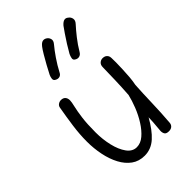

<svg xmlns="http://www.w3.org/2000/svg" viewBox="-247 -957 1076 1076"><g transform="rotate(-45 291.0 -419.0)"><path d="M248 11Q203 11 170.5 -12.5Q138 -36 116.5 -76.5Q95 -117 84.5 -168.5Q74 -220 74 -274Q74 -332 82.5 -393Q91 -454 102 -516Q104 -528 114 -535Q124 -542 136 -542Q153 -542 162 -532Q171 -522 171 -505Q171 -492 164 -463Q157 -434 151 -388.5Q145 -343 145 -277Q145 -221 157 -170Q169 -119 192.5 -86.5Q216 -54 250 -54Q281 -54 308.5 -77.5Q336 -101 359.5 -138Q383 -175 399.5 -217Q416 -259 424 -294Q428 -354 429.5 -405.5Q431 -457 432 -506Q432 -524 442.5 -533.5Q453 -543 467 -543Q478 -543 485.5 -539Q493 -535 498 -527.5Q503 -520 503 -508Q504 -496 503.5 -472Q503 -448 502 -419Q501 -390 498.5 -360.5Q496 -331 491 -307Q487 -241 485 -168Q483 -95 477 -21Q476 -7 466.5 1.5Q457 10 441 10Q421 10 414.5 0.5Q408 -9 408 -24Q409 -37 410.5 -53.5Q412 -70 413.5 -89Q415 -108 415 -126Q397 -94 378 -68.5Q359 -43 339 -25Q319 -7 296 2Q273 11 248 11ZM240 -657Q233 -642 220 -639Q207 -636 194 -644Q183 -650 184.5 -662.5Q186 -675 191 -686Q203 -710 218.5 -738Q234 -766 248.5 -790.5Q263 -815 273 -828Q287 -846 299.5 -848.5Q312 -851 324 -843Q336 -835 339.5 -820.5Q343 -806 329 -790Q308 -765 284 -730Q260 -695 240 -657ZM400 -658Q392 -644 378.5 -641Q365 -638 352 -647Q342 -653 344.5 -666Q347 -679 353 -691Q366 -714 382.5 -740.5Q399 -767 415 -790Q431 -813 441 -827Q456 -844 468.5 -846.5Q481 -849 492 -839Q504 -831 507 -815.5Q510 -800 496 -785Q474 -761 448 -728Q422 -695 400 -658Z"/></g></svg>

Font: Playpen Sans Light
Style: Regular
Weight: 300
Designer: Laura Meseguer, Veronika Burian, José Scaglione
Foundry: TypeTogether
Version: Version 1.001